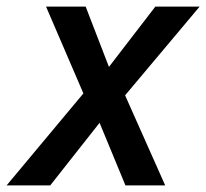

<svg xmlns="http://www.w3.org/2000/svg" viewBox="-62 -560 623 580"><path d="M238.8 -189 89.8 0H-42L189.9 -277.8L77.1 -540H196.8L267.1 -357.9L407.2 -540H541L315.9 -272L437 0H316.9Z"/></svg>

Font: TypoPRO Open Sans
Style: Italic
Weight: 600
Italic angle: -12°
Foundry: Ascender Corporation
Version: Version 1.10